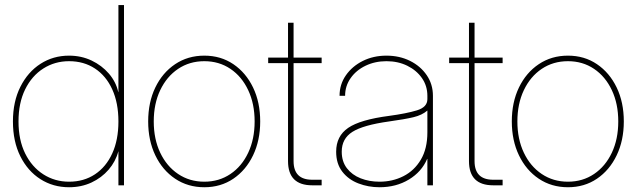

<svg xmlns="http://www.w3.org/2000/svg" viewBox="-20 -748 2570 775"><path d="M258.8 7.8Q194.3 7.8 143.1 -24.9Q91.8 -57.6 62 -117.4Q32.2 -177.2 32.2 -257.8Q32.2 -337.9 62.3 -397.7Q92.3 -457.5 143.6 -490.5Q194.8 -523.4 258.8 -523.4Q308.1 -523.4 349.6 -503.7Q391.1 -483.9 419.7 -450.7Q448.2 -417.5 457.5 -376H458V-727.5H480.5V0H458V-136.7H457.5Q446.8 -96.2 418.5 -63.2Q390.1 -30.3 349.1 -11.2Q308.1 7.8 258.8 7.8ZM258.8 -14.6Q318.4 -14.6 363.3 -44.4Q408.2 -74.2 433.1 -128.7Q458 -183.1 458 -257.8Q458 -332.5 433.1 -387.2Q408.2 -441.9 363.3 -471.4Q318.4 -501 258.8 -501Q201.2 -501 154.8 -471.4Q108.4 -441.9 81.5 -387.2Q54.7 -332.5 54.7 -257.8Q54.7 -183.1 81.5 -128.7Q108.4 -74.2 154.8 -44.4Q201.2 -14.6 258.8 -14.6Z M804.7 7.8Q738.3 7.8 687 -26.6Q635.7 -61 606.9 -121.1Q578.1 -181.2 578.1 -257.8Q578.1 -335 606.9 -394.8Q635.7 -454.6 687 -489Q738.3 -523.4 804.7 -523.4Q871.1 -523.4 921.9 -489Q972.7 -454.6 1001.5 -394.8Q1030.3 -335 1030.3 -257.8Q1030.3 -181.2 1001.5 -121.1Q972.7 -61 921.9 -26.6Q871.1 7.8 804.7 7.8ZM804.7 -14.6Q864.3 -14.6 910.2 -45.7Q956.1 -76.7 981.9 -131.6Q1007.8 -186.5 1007.8 -257.8Q1007.8 -329.1 981.9 -384Q956.1 -439 910.2 -470Q864.3 -501 804.7 -501Q745.1 -501 699 -470Q652.8 -439 626.7 -384Q600.6 -329.1 600.6 -257.8Q600.6 -186.5 626.7 -131.6Q652.8 -76.7 699 -45.7Q745.1 -14.6 804.7 -14.6Z M1278.3 -515.6V-493.2H1165V-97.7Q1165 -22.5 1240.2 -22.5H1278.3V0H1240.2Q1142.6 0 1142.6 -97.7V-493.2H1062.5V-515.6H1142.6V-656.2H1165V-515.6Z M1511.7 7.8Q1466.8 7.8 1426.8 -7.6Q1386.7 -22.9 1361.8 -54.9Q1336.9 -86.9 1336.9 -135.7Q1336.9 -198.7 1385.5 -231.9Q1434.1 -265.1 1550.8 -280.3Q1620.1 -289.6 1662.6 -302.5Q1705.1 -315.4 1705.1 -347.7V-361.3Q1705.1 -401.4 1683.1 -432.9Q1661.1 -464.4 1623.8 -482.7Q1586.4 -501 1540 -501Q1493.7 -501 1455.6 -482.7Q1417.5 -464.4 1395.3 -432.6Q1373 -400.9 1373 -361.3H1350.6Q1350.6 -407.2 1376 -443.8Q1401.4 -480.5 1444.3 -502Q1487.3 -523.4 1540 -523.4Q1592.8 -523.4 1635.3 -502.2Q1677.7 -481 1702.6 -444.3Q1727.5 -407.7 1727.5 -361.3V0H1705.1V-106.4H1704.1Q1682.1 -54.7 1630.6 -23.4Q1579.1 7.8 1511.7 7.8ZM1511.7 -14.6Q1564.5 -14.6 1608.4 -36.9Q1652.3 -59.1 1678.7 -103.5Q1705.1 -147.9 1705.1 -213.9V-301.8Q1683.6 -283.2 1648.9 -274.9Q1614.3 -266.6 1550.8 -257.8Q1445.8 -243.2 1402.6 -215.8Q1359.4 -188.5 1359.4 -135.7Q1359.4 -96.2 1380.1 -69.1Q1400.9 -42 1435.5 -28.3Q1470.2 -14.6 1511.7 -14.6Z M2008.8 -515.6V-493.2H1895.5V-97.7Q1895.5 -22.5 1970.7 -22.5H2008.8V0H1970.7Q1873 0 1873 -97.7V-493.2H1793V-515.6H1873V-656.2H1895.5V-515.6Z M2272.5 7.8Q2206.1 7.8 2154.8 -26.6Q2103.5 -61 2074.7 -121.1Q2045.9 -181.2 2045.9 -257.8Q2045.9 -335 2074.7 -394.8Q2103.5 -454.6 2154.8 -489Q2206.1 -523.4 2272.5 -523.4Q2338.9 -523.4 2389.6 -489Q2440.4 -454.6 2469.2 -394.8Q2498 -335 2498 -257.8Q2498 -181.2 2469.2 -121.1Q2440.4 -61 2389.6 -26.6Q2338.9 7.8 2272.5 7.8ZM2272.5 -14.6Q2332 -14.6 2377.9 -45.7Q2423.8 -76.7 2449.7 -131.6Q2475.6 -186.5 2475.6 -257.8Q2475.6 -329.1 2449.7 -384Q2423.8 -439 2377.9 -470Q2332 -501 2272.5 -501Q2212.9 -501 2166.7 -470Q2120.6 -439 2094.5 -384Q2068.4 -329.1 2068.4 -257.8Q2068.4 -186.5 2094.5 -131.6Q2120.6 -76.7 2166.7 -45.7Q2212.9 -14.6 2272.5 -14.6Z"/></svg>

Font: Inter Display Thin
Style: Regular
Weight: 100
Designer: Rasmus Andersson
Foundry: rsms
Version: Version 4.000;git-a52131595